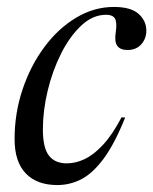

<svg xmlns="http://www.w3.org/2000/svg" viewBox="-20 -523 442 553"><path d="M286 -480.5Q247.5 -480.5 214.5 -449.8Q181.5 -419 156.5 -369.8Q131.5 -320.5 117.5 -262.5Q103.5 -204.5 103.5 -150Q103.5 -97.5 120.8 -75Q138 -52.5 172.5 -52.5Q198 -52.5 224.2 -65Q250.5 -77.5 277.2 -106.5Q304 -135.5 330 -185L340.5 -184.5Q310.5 -109.5 279.2 -67Q248 -24.5 215 -7.2Q182 10 145 10Q86.5 10 54.2 -23.5Q22 -57 22 -122.5Q22 -197 45 -265.5Q68 -334 107.8 -387.5Q147.5 -441 199.2 -472Q251 -503 308 -503Q357 -503 379.2 -483Q401.5 -463 401.5 -434.5Q401.5 -412 387 -395.5Q372.5 -379 347 -379Q326.5 -379 317.8 -391Q309 -403 313.5 -431Q317.5 -459.5 310.8 -470Q304 -480.5 286 -480.5Z"/></svg>

Font: Newsreader 60pt
Style: Italic
Weight: 400
Italic angle: -17°
Designer: Hugues Gentile
Foundry: Production Type
Version: Version 1.003